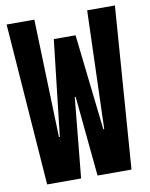

<svg xmlns="http://www.w3.org/2000/svg" viewBox="-83 -791 666 852"><g transform="rotate(-10 250.0 -365.0)"><path d="M60 0 6 -730H131L148 -198H152L201 -630H299L348 -198H352L369 -730H494L440 0H287L252 -361H248L213 0Z"/></g></svg>

Font: M PLUS 1 Code SemiBold
Style: Regular
Weight: 600
Designer: Coji Morishita
Foundry: UNDERFOREST DESIGN
Version: Version 1.005